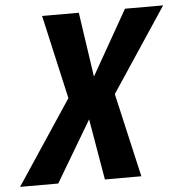

<svg xmlns="http://www.w3.org/2000/svg" viewBox="-100 -739 750 787"><g transform="rotate(-5 275.5 -345.0)"><path d="M371 -345 450 0H300L257 -251L108 0H-49L180 -345L102 -690H253L292 -424L443 -690H600Z"/></g></svg>

Font: Decalotype
Style: Bold Italic
Weight: 700
Italic angle: -12°
Designer: Alfredo Marco Pradil
Foundry: Alfredo Marco Pradil
Version: Version 1.0